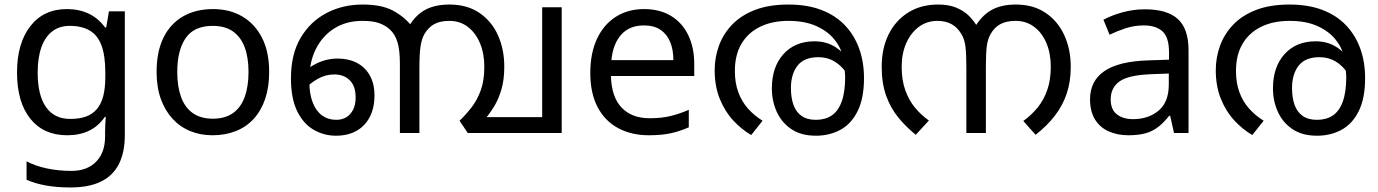

<svg xmlns="http://www.w3.org/2000/svg" viewBox="-20 -586 6074 846"><path d="M275 -546Q328 -546 370.5 -526Q413 -506 443 -465H448L460 -536H530V9Q530 85 504 136.5Q478 188 425 214Q372 240 290 240Q232 240 183.5 231.5Q135 223 97 206V125Q135 145 186 156Q237 167 295 167Q364 167 403.5 126.5Q443 86 443 16V-5Q443 -17 444 -39.5Q445 -62 446 -71H442Q414 -30 372.5 -10Q331 10 276 10Q172 10 113.5 -63Q55 -136 55 -267Q55 -395 113.5 -470.5Q172 -546 275 -546ZM287 -472Q242 -472 210.5 -448Q179 -424 162.5 -378Q146 -332 146 -266Q146 -167 182.5 -114.5Q219 -62 289 -62Q330 -62 359 -72.5Q388 -83 407 -105.5Q426 -128 435 -163Q444 -198 444 -246V-267Q444 -340 427.5 -385Q411 -430 376 -451Q341 -472 287 -472Z M1166 -269Q1166 -202 1148.5 -150.5Q1131 -99 1098.5 -63Q1066 -27 1019.5 -8.5Q973 10 916 10Q863 10 818 -8.5Q773 -27 740 -63Q707 -99 688.5 -150.5Q670 -202 670 -269Q670 -358 700 -419.5Q730 -481 786 -513.5Q842 -546 919 -546Q992 -546 1047.5 -513.5Q1103 -481 1134.5 -419.5Q1166 -358 1166 -269ZM761 -269Q761 -206 777.5 -159.5Q794 -113 829 -88Q864 -63 918 -63Q972 -63 1007 -88Q1042 -113 1058.5 -159.5Q1075 -206 1075 -269Q1075 -333 1058 -378Q1041 -423 1006.5 -447.5Q972 -472 917 -472Q835 -472 798 -418Q761 -364 761 -269Z M1578 -566Q1662 -566 1712 -539Q1762 -512 1796 -469L1816 -428L1828 -266V0H1742V-306Q1742 -365 1731.5 -400Q1721 -435 1698 -456Q1677 -475 1649.5 -484.5Q1622 -494 1577 -494Q1505 -494 1452.5 -460.5Q1400 -427 1371.5 -369.5Q1343 -312 1343 -239V-228Q1343 -172 1358 -134Q1373 -96 1399.5 -77Q1426 -58 1462 -58Q1487 -58 1506 -69.5Q1525 -81 1536 -103Q1547 -125 1547 -157Q1547 -207 1521 -232.5Q1495 -258 1453 -258Q1414 -258 1379 -238Q1344 -218 1315 -186L1300 -248Q1329 -284 1374 -306Q1419 -328 1468 -328Q1516 -328 1552.5 -309Q1589 -290 1609.5 -253.5Q1630 -217 1630 -165Q1630 -110 1609 -70Q1588 -30 1550 -9Q1512 12 1460 12Q1408 12 1362.5 -14Q1317 -40 1289.5 -96Q1262 -152 1262 -241Q1262 -347 1304.5 -419Q1347 -491 1418.5 -528.5Q1490 -566 1578 -566ZM2455 -554V0H2041L2005 -54Q2033 -81 2057.5 -112.5Q2082 -144 2098 -187Q2114 -230 2114 -292Q2114 -350 2095 -395.5Q2076 -441 2041.5 -467.5Q2007 -494 1960 -494Q1919 -494 1893 -479.5Q1867 -465 1850 -436Q1838 -414 1833 -382Q1828 -350 1828 -285V0H1742V-258L1791 -422L1786 -477Q1816 -524 1858 -545Q1900 -566 1961 -566Q2038 -566 2092 -529.5Q2146 -493 2174 -431Q2202 -369 2202 -292Q2202 -236 2190 -194Q2178 -152 2159 -120Q2140 -88 2117 -61L2097 -70H2369V-554Z M2818 -546Q2887 -546 2936.5 -516Q2986 -486 3012.5 -431.5Q3039 -377 3039 -304V-251H2672Q2674 -160 2718.5 -112.5Q2763 -65 2843 -65Q2894 -65 2933.5 -74.5Q2973 -84 3015 -102V-25Q2974 -7 2934 1.5Q2894 10 2839 10Q2763 10 2704.5 -21Q2646 -52 2613.5 -113.5Q2581 -175 2581 -264Q2581 -352 2610.5 -415Q2640 -478 2693.5 -512Q2747 -546 2818 -546ZM2817 -474Q2754 -474 2717.5 -433.5Q2681 -393 2674 -321H2947Q2947 -367 2933 -401Q2919 -435 2890.5 -454.5Q2862 -474 2817 -474Z M3454 -566Q3537 -566 3599.5 -542Q3662 -518 3703.5 -474Q3745 -430 3766 -371Q3787 -312 3787 -242Q3787 -153 3759 -96.5Q3731 -40 3683 -14Q3635 12 3575 12Q3510 12 3467 -17Q3424 -46 3402.5 -93.5Q3381 -141 3381 -196Q3381 -291 3432 -347.5Q3483 -404 3569 -404Q3625 -404 3666.5 -375Q3708 -346 3732 -301Q3756 -256 3758 -206L3733 -209Q3726 -240 3706.5 -268.5Q3687 -297 3656.5 -315.5Q3626 -334 3586 -334Q3523 -334 3494 -296.5Q3465 -259 3465 -198Q3465 -156 3476 -124.5Q3487 -93 3511.5 -75.5Q3536 -58 3575 -58Q3616 -58 3644.5 -77Q3673 -96 3688.5 -138Q3704 -180 3704 -248Q3704 -250 3702.5 -270Q3701 -290 3697 -310Q3696 -315 3696 -323Q3696 -331 3694 -335Q3685 -378 3655 -414Q3625 -450 3575 -472Q3525 -494 3454 -494Q3382 -494 3329 -468Q3276 -442 3247 -393Q3218 -344 3218 -273Q3218 -221 3233 -180Q3248 -139 3275.5 -108Q3303 -77 3340 -54L3290 9Q3247 -16 3210.5 -55.5Q3174 -95 3151.5 -150.5Q3129 -206 3129 -277Q3129 -333 3148 -385Q3167 -437 3206.5 -478Q3246 -519 3307.5 -542.5Q3369 -566 3454 -566Z M4114 -566Q4160 -566 4193 -552.5Q4226 -539 4249 -516.5Q4272 -494 4288 -465L4275 -466Q4306 -518 4349 -542Q4392 -566 4456 -566Q4533 -566 4587 -529.5Q4641 -493 4669.5 -431Q4698 -369 4698 -292Q4698 -226 4680 -173Q4662 -120 4627.5 -75.5Q4593 -31 4543 8L4489 -53Q4524 -78 4551.5 -111.5Q4579 -145 4594.5 -189.5Q4610 -234 4610 -292Q4610 -350 4591 -395.5Q4572 -441 4537 -467.5Q4502 -494 4455 -494Q4414 -494 4387.5 -479.5Q4361 -465 4345 -436Q4332 -414 4328 -382Q4324 -350 4324 -291V0H4238V-291Q4238 -348 4234 -381Q4230 -414 4216 -436Q4199 -465 4173 -479.5Q4147 -494 4110 -494Q4064 -494 4028.5 -467.5Q3993 -441 3973 -395.5Q3953 -350 3953 -292Q3953 -232 3969.5 -187Q3986 -142 4013 -110Q4040 -78 4073 -55L4015 8Q3972 -27 3938 -68.5Q3904 -110 3884.5 -164.5Q3865 -219 3865 -292Q3865 -373 3895.5 -434.5Q3926 -496 3982 -531Q4038 -566 4114 -566Z M5025 -545Q5123 -545 5170 -502Q5217 -459 5217 -365V0H5153L5136 -76H5132Q5109 -47 5084.5 -27.5Q5060 -8 5028.5 1Q4997 10 4952 10Q4904 10 4865.5 -7Q4827 -24 4805 -59.5Q4783 -95 4783 -149Q4783 -229 4846 -272.5Q4909 -316 5040 -320L5131 -323V-355Q5131 -422 5102 -448Q5073 -474 5020 -474Q4978 -474 4940 -461.5Q4902 -449 4869 -433L4842 -499Q4877 -518 4925 -531.5Q4973 -545 5025 -545ZM5051 -259Q4951 -255 4912.5 -227Q4874 -199 4874 -148Q4874 -103 4901.5 -82Q4929 -61 4972 -61Q5040 -61 5085 -98.5Q5130 -136 5130 -214V-262Z M5662 -566Q5745 -566 5807.5 -542Q5870 -518 5911.5 -474Q5953 -430 5974 -371Q5995 -312 5995 -242Q5995 -153 5967 -96.5Q5939 -40 5891 -14Q5843 12 5783 12Q5718 12 5675 -17Q5632 -46 5610.5 -93.5Q5589 -141 5589 -196Q5589 -291 5640 -347.5Q5691 -404 5777 -404Q5833 -404 5874.5 -375Q5916 -346 5940 -301Q5964 -256 5966 -206L5941 -209Q5934 -240 5914.5 -268.5Q5895 -297 5864.5 -315.5Q5834 -334 5794 -334Q5731 -334 5702 -296.5Q5673 -259 5673 -198Q5673 -156 5684 -124.5Q5695 -93 5719.5 -75.5Q5744 -58 5783 -58Q5824 -58 5852.5 -77Q5881 -96 5896.5 -138Q5912 -180 5912 -248Q5912 -250 5910.5 -270Q5909 -290 5905 -310Q5904 -315 5904 -323Q5904 -331 5902 -335Q5893 -378 5863 -414Q5833 -450 5783 -472Q5733 -494 5662 -494Q5590 -494 5537 -468Q5484 -442 5455 -393Q5426 -344 5426 -273Q5426 -221 5441 -180Q5456 -139 5483.5 -108Q5511 -77 5548 -54L5498 9Q5455 -16 5418.5 -55.5Q5382 -95 5359.5 -150.5Q5337 -206 5337 -277Q5337 -333 5356 -385Q5375 -437 5414.5 -478Q5454 -519 5515.5 -542.5Q5577 -566 5662 -566Z"/></svg>

Font: lmalayalam85
Style: Book
Weight: 400
Designer: Jelle Bosma - Monotype Design Team
Foundry: Monotype Imaging Inc.
Version: Version 2.003